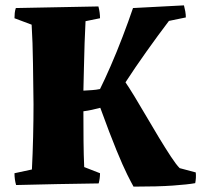

<svg xmlns="http://www.w3.org/2000/svg" viewBox="-20 -684 751 716"><path d="M478 12Q470 -2 454.5 -33Q439 -64 414.5 -123.5Q390 -183 354 -282Q339 -278 323 -274.5Q307 -271 291 -269Q291 -208 291.5 -157Q292 -106 294 -61L353 -38Q353 -19 348 0Q271 1 194 2.5Q117 4 40 6Q34 -15 34 -38L99 -52Q102 -110 103.5 -174Q105 -238 105 -295Q104 -368 103 -447Q102 -526 98 -592L34 -616Q34 -626 35 -635.5Q36 -645 39 -654Q116 -656 193 -657Q270 -658 347 -660Q353 -637 353 -616L299 -605Q297 -570 295.5 -524Q294 -478 293 -431Q292 -384 291 -346Q308 -347 323.5 -348Q339 -349 353 -352Q370 -386 392.5 -437.5Q415 -489 437 -546.5Q459 -604 476 -654Q523 -656 571 -659Q619 -662 666 -664Q669 -653 671 -641.5Q673 -630 673 -619L610 -606Q569 -552 526 -491.5Q483 -431 448 -377Q461 -358 481.5 -324.5Q502 -291 525.5 -250.5Q549 -210 573 -170.5Q597 -131 617 -100.5Q637 -70 650 -57L710 -41Q712 -21 708 -1Q681 4 625 8Q569 12 478 12Z"/></svg>

Font: Labrada ExtraBold
Style: Regular
Weight: 800
Designer: Mercedes Jáuregui
Foundry: Omnibus-Type Team
Version: Version 1.000; ttfautohint (v1.8.4.7-5d5b)